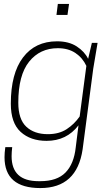

<svg xmlns="http://www.w3.org/2000/svg" viewBox="-20 -748 559 976"><path d="M185 208Q3 208 3 51Q3 29 7 0H42Q39 26 39 46Q39 173 176 173H185Q270 173 313 129Q356 85 365 1L379 -111Q319 -32 217 -32Q135 -32 85 -77.5Q35 -123 35 -221Q35 -374 97 -456Q159 -538 270 -538Q330 -538 370 -512Q410 -486 428 -449L447 -530H476L454 -399L400 11Q371 208 185 208ZM223 -66Q280 -66 319 -91.5Q358 -117 385 -156L419 -413Q400 -454 363.5 -478.5Q327 -503 274 -503Q183 -503 128 -434.5Q73 -366 73 -226Q73 -142 113.5 -104Q154 -66 223 -66ZM323 -672H267L274 -728H331Z"/></svg>

Font: Tanohe Sans ExtraLight
Style: Italic
Weight: 200
Designer: Village Type and Design LLC & Cristiano Sobral
Foundry: Cooper Hewitt Smithsonian Design Museum
Version: Version 1.00;September 29, 2021;FontCreator 13.0.0.2655 64-b